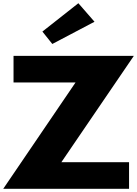

<svg xmlns="http://www.w3.org/2000/svg" viewBox="-22 -1172 851 1192"><path d="M241.2 -976 302.8 -899 564.7 -1037 464.5 -1152ZM808.8 -825H62V-660H447L-1.8 0H779.2V-165H359Z"/></svg>

Font: Hussar
Style: BdWide
Weight: 700
Foundry: Cannot Into Space Fonts
Version: Version 2.00